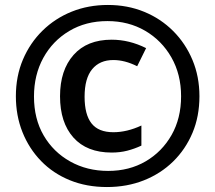

<svg xmlns="http://www.w3.org/2000/svg" viewBox="-20 -744 868 774"><path d="M411 10Q329 10 261.5 -17.5Q194 -45 145.5 -95Q97 -145 70.5 -211.5Q44 -278 44 -356Q44 -437 72.5 -504Q101 -571 151.5 -620.5Q202 -670 269 -697Q336 -724 415 -724Q494 -724 561 -696.5Q628 -669 678 -619Q728 -569 756 -502Q784 -435 784 -356Q784 -275 756 -208.5Q728 -142 678 -93Q628 -44 560 -17Q492 10 411 10ZM416 -55Q501 -55 567 -93.5Q633 -132 671.5 -199.5Q710 -267 710 -356Q710 -444 671 -512.5Q632 -581 565 -620Q498 -659 413 -659Q326 -659 259 -619Q192 -579 154.5 -510.5Q117 -442 117 -355Q117 -265 156 -198Q195 -131 263 -93Q331 -55 416 -55ZM430 -129Q330 -129 276 -189.5Q222 -250 222 -356Q222 -461 276.5 -522.5Q331 -584 430 -584Q501 -584 569 -550L533 -477Q483 -502 437 -502Q382 -502 351.5 -465Q321 -428 321 -354Q321 -282 349 -246.5Q377 -211 437 -211Q492 -211 550 -238V-157Q522 -144 493 -136.5Q464 -129 430 -129Z"/></svg>

Font: Noto Sans Condensed
Style: Bold Italic
Weight: 700
Width: 3
Italic angle: -12°
Designer: Monotype Design Team
Foundry: Monotype Imaging Inc.
Version: Version 2.013; ttfautohint (v1.8.4.7-5d5b)